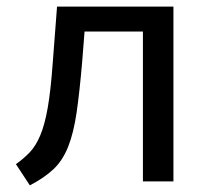

<svg xmlns="http://www.w3.org/2000/svg" viewBox="-20 -547 640 579"><path d="M28 -52Q52 -69 70 -88Q88 -107 101.5 -139Q115 -171 124 -222.5Q133 -274 139 -357L152 -527H503V0H411V-452H235L228 -363Q220 -269 211 -207.5Q202 -146 185.5 -104.5Q169 -63 141.5 -37Q114 -11 70 12Z"/></svg>

Font: Wlorlttqgufhjawjgtejqphaquk
Style: Regular
Weight: 400
Monospace: yes
Designer: Carrois Corporate & Edenspiekermann
Foundry: Carrois Corporate GbR & Edenspiekermann AG
Version: Version 2.001